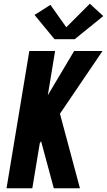

<svg xmlns="http://www.w3.org/2000/svg" viewBox="-20 -1008 573 1028"><path d="M15 0 137 -735H275L236 -498L377 -735H529L301 -399L408 0H268L200 -252L193 -241L153 0ZM272 -798 165 -928 250 -982 335 -862 461 -988 533 -922 380 -798Z"/></svg>

Font: Iosevka SS04 Heavy
Style: Italic
Weight: 900
Italic angle: -9°
Monospace: yes
Designer: Belleve Invis
Foundry: Belleve Invis
Version: Version 19.0.0; ttfautohint (v1.8.4)